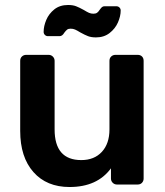

<svg xmlns="http://www.w3.org/2000/svg" viewBox="-20 -740 662 770"><path d="M259 10Q167 10 114 -50Q61 -110 61 -215V-496Q61 -507 68 -513.5Q75 -520 85 -520H175Q185 -520 192 -513Q199 -506 199 -496V-221Q199 -98 306 -98Q358 -98 388.5 -131Q419 -164 419 -221V-496Q419 -507 426 -513.5Q433 -520 443 -520H532Q543 -520 549.5 -513.5Q556 -507 556 -496V-24Q556 -14 549.5 -7Q543 0 532 0H449Q439 0 432 -7Q425 -14 425 -24V-65Q370 10 259 10ZM365 -590Q346 -590 333 -595Q320 -600 302 -610Q289 -618 281 -621.5Q273 -625 263 -625Q254 -625 249 -621Q244 -617 238 -609Q230 -595 219 -595H172Q165 -595 160 -600Q155 -605 155 -612Q155 -635 165.5 -660Q176 -685 198 -702.5Q220 -720 253 -720Q272 -720 285 -715Q298 -710 316 -700Q329 -692 337 -688.5Q345 -685 355 -685Q364 -685 369.5 -689Q375 -693 380 -701Q385 -708 389 -711.5Q393 -715 400 -715H446Q454 -715 459 -710Q464 -705 464 -698Q464 -675 453 -650Q442 -625 419.5 -607.5Q397 -590 365 -590Z"/></svg>

Font: Rubik AZ
Style: Regular
Weight: 500
Designer: Hubert and Fischer
Foundry: Hubert & Fischer
Version: Version 2.000